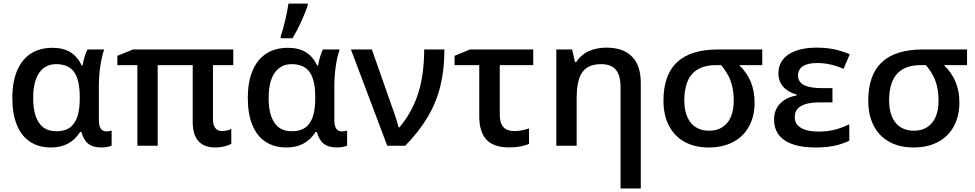

<svg xmlns="http://www.w3.org/2000/svg" viewBox="-20 -819 5480 1079"><path d="M49.3 -268.1Q49.3 -357.9 75.7 -421.1Q102.1 -484.4 152.6 -517.3Q203.1 -550.3 274.9 -550.3Q335 -550.3 374.8 -526.1Q414.6 -502 439.5 -451.2H444.3Q448.7 -477.1 456.5 -503.2Q464.4 -529.3 471.7 -541H565.4Q551.3 -499.5 543.5 -445.6Q535.6 -391.6 535.6 -332.5V-145Q535.6 -80.6 577.6 -80.6Q594.7 -80.6 607.4 -85.4V-1Q601.1 3.4 583.3 6.6Q565.4 9.8 550.8 9.8Q502.9 9.8 476.3 -11Q449.7 -31.7 437.5 -77.1H430.2Q401.4 -32.7 361.1 -11.5Q320.8 9.8 267.1 9.8Q197.3 9.8 148.4 -22.7Q99.6 -55.2 74.5 -117.4Q49.3 -179.7 49.3 -268.1ZM397 -127.9Q427.7 -169.9 428.2 -264.2V-275.4Q428.2 -383.3 386.7 -426.3Q354 -458.5 295.4 -458.5Q244.6 -458.5 211.4 -423.8Q166.5 -375 166.5 -268.6Q166.5 -184.1 193.8 -137.7Q225.1 -81.5 296.9 -81.5Q332 -81.5 356.7 -92.8Q381.3 -104 397 -127.9Z M1063 -134.3V-453.1H866.2V0H752V-453.1H639.6V-505.4L728 -541H1291V-453.1H1176.8V-147.5Q1176.8 -116.2 1189.9 -99.4Q1203.1 -82.5 1227.5 -82.5Q1240.2 -82.5 1254.6 -85.7Q1269 -88.9 1279.8 -93.8V-10.7Q1263.2 -1.5 1239 4.2Q1214.8 9.8 1189.9 9.8Q1063 9.8 1063 -134.3Z M1372.6 -268.1Q1372.6 -357.9 1398.9 -421.1Q1425.3 -484.4 1475.8 -517.3Q1526.4 -550.3 1598.1 -550.3Q1658.2 -550.3 1698 -526.1Q1737.8 -502 1762.7 -451.2H1767.6Q1772 -477.1 1779.8 -503.2Q1787.6 -529.3 1794.9 -541H1888.7Q1874.5 -499.5 1866.7 -445.6Q1858.9 -391.6 1858.9 -332.5V-145Q1858.9 -80.6 1900.9 -80.6Q1918 -80.6 1930.7 -85.4V-1Q1924.3 3.4 1906.5 6.6Q1888.7 9.8 1874 9.8Q1826.2 9.8 1799.6 -11Q1772.9 -31.7 1760.7 -77.1H1753.4Q1724.6 -32.7 1684.3 -11.5Q1644 9.8 1590.3 9.8Q1520.5 9.8 1471.7 -22.7Q1422.9 -55.2 1397.7 -117.4Q1372.6 -179.7 1372.6 -268.1ZM1720.2 -127.9Q1751 -169.9 1751.5 -264.2V-275.4Q1751.5 -383.3 1710 -426.3Q1677.2 -458.5 1618.7 -458.5Q1567.9 -458.5 1534.7 -423.8Q1489.7 -375 1489.7 -268.6Q1489.7 -184.1 1517.1 -137.7Q1548.3 -81.5 1620.1 -81.5Q1655.3 -81.5 1679.9 -92.8Q1704.6 -104 1720.2 -127.9ZM1601.1 -798.8H1709.5V-788.6Q1694.8 -745.1 1671.9 -695.3Q1648.9 -645.5 1624 -604H1557.6V-615.7Q1569.8 -650.4 1582.5 -703.9Q1595.2 -757.3 1601.1 -798.8Z M1952.1 -541H2069.8L2199.7 -171.4Q2211.4 -137.2 2220.2 -102.5H2224.1Q2295.9 -187.5 2329.8 -293.5Q2363.8 -399.4 2363.8 -541H2477.5Q2477.5 -427.7 2454.6 -335Q2431.6 -242.2 2383.3 -160.9Q2335 -79.6 2257.3 0H2156.2Z M2673.3 -165.5V-453.1H2534.7V-505.4L2621.1 -541H2976.6V-453.1H2788.6V-174.3Q2788.6 -127.9 2808.8 -105.2Q2829.1 -82.5 2871.1 -82.5Q2908.7 -82.5 2953.1 -97.2V-10.7Q2910.2 9.3 2839.8 9.3Q2754.4 9.3 2713.9 -33.9Q2673.3 -77.1 2673.3 -165.5Z M3358.4 -458.5Q3317.4 -458.5 3289.6 -444.8Q3261.7 -431.2 3245.6 -402.3Q3220.7 -356.9 3220.7 -269.5V0H3106.4V-541H3195.3L3211.4 -470.2H3218.3Q3243.2 -510.3 3287.4 -530.8Q3331.5 -551.3 3388.2 -551.3Q3482.9 -551.3 3532 -500.7Q3581.1 -450.2 3581.1 -353V240.2H3467.3V-330.6Q3467.3 -396 3440.7 -427.2Q3414.1 -458.5 3358.4 -458.5Z M3708.5 -253.4Q3708.5 -397.9 3784.9 -469.5Q3861.3 -541 4016.1 -541H4263.7V-453.1H4133.8Q4220.7 -370.1 4220.7 -243.7Q4220.7 -168.9 4191.2 -112.3Q4161.6 -55.7 4106.4 -24.4Q4046.4 9.8 3962.9 9.8Q3884.8 9.8 3827.4 -21.7Q3770 -53.2 3739.3 -112.5Q3708.5 -171.9 3708.5 -253.4ZM4048.8 -111.3Q4075.7 -131.8 4089.6 -168Q4103.5 -204.1 4103.5 -253.4Q4103.5 -330.1 4076.7 -386.7Q4061.5 -417.5 4032.7 -453.1H4007.3Q3927.2 -453.1 3884.3 -417.5Q3825.7 -370.1 3825.7 -253.4Q3825.7 -211.9 3836.2 -179Q3846.7 -146 3866.2 -124.5Q3902.3 -84.5 3964.8 -84.5Q4016.1 -84.5 4048.8 -111.3Z M4330.1 -147.9Q4330.1 -200.7 4363.3 -236.1Q4396.5 -271.5 4457 -282.7V-287.6Q4407.7 -301.3 4381.1 -332Q4354.5 -362.8 4354.5 -406.2Q4354.5 -451.7 4379.9 -484.1Q4405.3 -516.6 4453.4 -533.9Q4501.5 -551.3 4568.8 -551.3Q4620.1 -551.3 4662.6 -543Q4705.1 -534.7 4755.4 -514.2L4720.7 -432.1Q4646.5 -464.8 4572.8 -464.8Q4519 -464.8 4491.9 -446.8Q4464.8 -428.7 4464.8 -394.5Q4464.8 -354 4506.8 -336.9Q4539.1 -323.7 4600.1 -323.7H4658.2V-243.7H4587.9Q4536.6 -243.7 4504.9 -233.4Q4475.1 -223.6 4460.7 -205.8Q4446.3 -188 4446.3 -160.2Q4446.3 -121.6 4481 -100.6Q4515.6 -79.6 4580.1 -79.6Q4625.5 -79.6 4665 -88.6Q4704.6 -97.7 4752.9 -120.6V-28.3Q4711.4 -8.3 4666.3 0.7Q4621.1 9.8 4564.9 9.8Q4449.2 9.8 4389.6 -30.3Q4330.1 -70.3 4330.1 -147.9Z M4859.4 -253.4Q4859.4 -397.9 4935.8 -469.5Q5012.2 -541 5167 -541H5414.6V-453.1H5284.7Q5371.6 -370.1 5371.6 -243.7Q5371.6 -168.9 5342 -112.3Q5312.5 -55.7 5257.3 -24.4Q5197.3 9.8 5113.8 9.8Q5035.6 9.8 4978.3 -21.7Q4920.9 -53.2 4890.1 -112.5Q4859.4 -171.9 4859.4 -253.4ZM5199.7 -111.3Q5226.6 -131.8 5240.5 -168Q5254.4 -204.1 5254.4 -253.4Q5254.4 -330.1 5227.5 -386.7Q5212.4 -417.5 5183.6 -453.1H5158.2Q5078.1 -453.1 5035.2 -417.5Q4976.6 -370.1 4976.6 -253.4Q4976.6 -211.9 4987.1 -179Q4997.6 -146 5017.1 -124.5Q5053.2 -84.5 5115.7 -84.5Q5167 -84.5 5199.7 -111.3Z"/></svg>

Font: Viking Open Sans Light
Style: Bold
Weight: 600
Foundry: Ascender Corporation
Version: Version 2.001